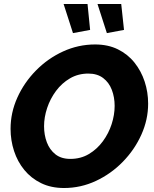

<svg xmlns="http://www.w3.org/2000/svg" viewBox="-20 -937 773 963"><path d="M301 6Q236 6 186 -18.5Q136 -43 102 -84.5Q68 -126 50.5 -179.5Q33 -233 33 -291Q33 -372 67 -447.5Q101 -523 160.5 -583.5Q220 -644 296.5 -679Q373 -714 457 -714Q522 -714 571.5 -689.5Q621 -665 654.5 -623Q688 -581 705.5 -528Q723 -475 723 -417Q723 -337 689 -261.5Q655 -186 596 -125.5Q537 -65 461 -29.5Q385 6 301 6ZM333 -140Q385 -140 426 -164.5Q467 -189 496 -228.5Q525 -268 540 -314.5Q555 -361 555 -406Q555 -449 541 -486Q527 -523 497.5 -545.5Q468 -568 423 -568Q372 -568 331 -544Q290 -520 261 -481Q232 -442 216.5 -395.5Q201 -349 201 -304Q201 -260 215 -223Q229 -186 258 -163Q287 -140 333 -140ZM469 -917H588L602 -787L516 -771ZM299 -917H419L432 -787L346 -771Z"/></svg>

Font: Raleway ExtraBold
Style: Italic
Weight: 800
Italic angle: -12°
Designer: Matt McInerney, Pablo Impallari, Rodrigo Fuenzalida
Foundry: Matt McInerney, Pablo Impallari, Rodrigo Fuenzalida
Version: Version 4.026